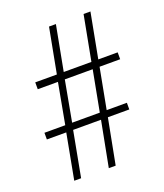

<svg xmlns="http://www.w3.org/2000/svg" viewBox="-133 -804 765 893"><g transform="rotate(-20 250.0 -357.0)"><path d="M372 -458H474V-492H378L420 -714H386L344 -492H207L249 -714H215L173 -492H66V-458H166L129 -257H26V-224H122L80 0H114L156 -224H294L251 0H285L328 -224H434V-257H334ZM163 -257 200 -458H338L300 -257Z"/></g></svg>

Font: Noto Sans Sinhala ExtraCondensed ExtraLight
Style: Regular
Weight: 200
Width: 2
Designer: Jelle Bosma - Monotype Design Team
Foundry: Monotype Imaging Inc.
Version: Version 2.006